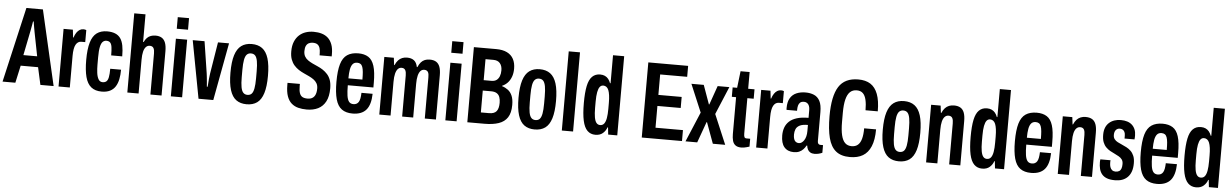

<svg xmlns="http://www.w3.org/2000/svg" viewBox="-33 -1231 11225 1749"><g transform="rotate(5 5580.0 -356.0)"><path d="M0 0 158 -687H309L467 0H346L311 -159H152L117 0ZM168 -257H294L251 -476Q250 -482 248 -493Q246 -504 243.5 -517.5Q241 -531 239 -544.5Q237 -558 235 -570H229Q227 -556 223.5 -538Q220 -520 217 -503Q214 -486 212 -476Z M512 0V-527H597L605 -456H609Q618 -484 630.5 -502Q643 -520 658.5 -529.5Q674 -539 692 -539Q699 -539 705.5 -538Q712 -537 719 -534V-424H683Q667 -424 654.5 -416Q642 -408 633 -392Q624 -376 619.5 -350Q615 -324 615 -288V0Z M907 12Q847 12 810.5 -17.5Q774 -47 758 -108Q742 -169 742 -263Q742 -362 760 -423Q778 -484 815.5 -511.5Q853 -539 910 -539Q953 -539 983.5 -526.5Q1014 -514 1032 -488.5Q1050 -463 1058 -422Q1066 -381 1066 -324H965Q965 -371 961 -399.5Q957 -428 945 -440.5Q933 -453 910 -453Q891 -453 877 -439.5Q863 -426 855.5 -392Q848 -358 848 -295V-229Q848 -190 852.5 -154.5Q857 -119 870 -96.5Q883 -74 908 -74Q930 -74 943 -85.5Q956 -97 961.5 -125Q967 -153 967 -202H1066Q1066 -154 1058 -115Q1050 -76 1032 -47.5Q1014 -19 983 -3.5Q952 12 907 12Z M1141 0V-724H1244V-471H1249Q1260 -495 1275 -510Q1290 -525 1309.5 -532Q1329 -539 1352 -539Q1387 -539 1409.5 -525Q1432 -511 1443 -481.5Q1454 -452 1454 -404V0H1352V-375Q1352 -390 1350 -402Q1348 -414 1343.5 -423Q1339 -432 1330 -437Q1321 -442 1308 -442Q1288 -442 1273.5 -427.5Q1259 -413 1251.5 -383.5Q1244 -354 1244 -308V0Z M1539 -618V-724H1642V-618ZM1539 0V-527H1642V0Z M1792 0 1693 -527H1801L1846 -237Q1848 -226 1850 -204.5Q1852 -183 1854.5 -159.5Q1857 -136 1858 -116H1865Q1866 -116 1867 -138Q1868 -160 1871 -188.5Q1874 -217 1877 -238L1924 -527H2025L1927 0Z M2232 12Q2175 12 2137 -15.5Q2099 -43 2080 -104Q2061 -165 2061 -263Q2061 -362 2080 -422.5Q2099 -483 2137 -511Q2175 -539 2232 -539Q2290 -539 2328 -511Q2366 -483 2385 -422.5Q2404 -362 2404 -263Q2404 -165 2385 -104Q2366 -43 2328 -15.5Q2290 12 2232 12ZM2232 -74Q2257 -74 2271 -89Q2285 -104 2291.5 -138.5Q2298 -173 2298 -231V-295Q2298 -354 2291.5 -388.5Q2285 -423 2271 -438Q2257 -453 2232 -453Q2209 -453 2194.5 -438Q2180 -423 2173.5 -388.5Q2167 -354 2167 -295V-231Q2167 -173 2173.5 -138.5Q2180 -104 2194.5 -89Q2209 -74 2232 -74Z M2782 12Q2740 12 2704.5 3Q2669 -6 2642.5 -29Q2616 -52 2601.5 -92.5Q2587 -133 2587 -196Q2587 -201 2587 -206Q2587 -211 2587 -215H2700Q2700 -210 2700 -205Q2700 -200 2700 -195Q2700 -155 2708 -131.5Q2716 -108 2733.5 -98Q2751 -88 2780 -88Q2796 -88 2808.5 -91.5Q2821 -95 2831 -103Q2841 -111 2847.5 -122.5Q2854 -134 2857.5 -150Q2861 -166 2861 -187Q2861 -215 2849.5 -234.5Q2838 -254 2819 -267.5Q2800 -281 2777 -292Q2754 -303 2728.5 -314.5Q2703 -326 2680 -341Q2657 -356 2638 -377.5Q2619 -399 2607.5 -429.5Q2596 -460 2596 -504Q2596 -556 2611.5 -593Q2627 -630 2653 -653.5Q2679 -677 2712.5 -688Q2746 -699 2784 -699Q2825 -699 2858.5 -689Q2892 -679 2916 -657Q2940 -635 2953.5 -599Q2967 -563 2967 -511V-490H2856V-506Q2856 -536 2849.5 -556.5Q2843 -577 2828 -588Q2813 -599 2785 -599Q2765 -599 2749 -591Q2733 -583 2724 -565Q2715 -547 2715 -517Q2715 -488 2726 -468.5Q2737 -449 2756 -435.5Q2775 -422 2798 -411Q2821 -400 2846.5 -389Q2872 -378 2895 -363Q2918 -348 2937.5 -326.5Q2957 -305 2968 -274Q2979 -243 2979 -199Q2979 -125 2954.5 -78.5Q2930 -32 2886 -10Q2842 12 2782 12Z M3201 12Q3140 12 3102 -15.5Q3064 -43 3047 -104Q3030 -165 3030 -263Q3030 -365 3048 -425.5Q3066 -486 3105.5 -512.5Q3145 -539 3207 -539Q3262 -539 3298.5 -516Q3335 -493 3352.5 -437.5Q3370 -382 3370 -284V-241H3136Q3136 -183 3141.5 -146Q3147 -109 3161 -91.5Q3175 -74 3202 -74Q3217 -74 3229 -80Q3241 -86 3249 -98.5Q3257 -111 3261 -132Q3265 -153 3266 -183H3368Q3367 -134 3356.5 -97Q3346 -60 3325.5 -36Q3305 -12 3273.5 0Q3242 12 3201 12ZM3136 -304H3264Q3264 -345 3261.5 -373Q3259 -401 3252.5 -419Q3246 -437 3234 -445Q3222 -453 3204 -453Q3177 -453 3162.5 -435.5Q3148 -418 3142 -385Q3136 -352 3136 -304Z M3445 0V-527H3532L3540 -461H3544Q3556 -489 3572 -506Q3588 -523 3608 -531Q3628 -539 3652 -539Q3692 -539 3716 -520.5Q3740 -502 3748 -461H3753Q3765 -489 3780 -506Q3795 -523 3815 -531Q3835 -539 3859 -539Q3896 -539 3918.5 -525Q3941 -511 3952 -481.5Q3963 -452 3963 -404V0H3861V-375Q3861 -390 3859.5 -402Q3858 -414 3853.5 -423Q3849 -432 3840 -437Q3831 -442 3818 -442Q3798 -442 3784 -427.5Q3770 -413 3762.5 -383.5Q3755 -354 3755 -308V0H3654V-375Q3654 -390 3652 -402Q3650 -414 3645.5 -423Q3641 -432 3632.5 -437Q3624 -442 3611 -442Q3591 -442 3577 -427.5Q3563 -413 3555.5 -383.5Q3548 -354 3548 -308V0Z M4049 -618V-724H4152V-618ZM4049 0V-527H4152V0Z M4250 0V-687H4454Q4514 -687 4553.5 -667.5Q4593 -648 4612.5 -611.5Q4632 -575 4632 -524Q4632 -481 4619.5 -448Q4607 -415 4586 -393Q4565 -371 4537 -359V-355Q4567 -346 4591.5 -327.5Q4616 -309 4630 -276.5Q4644 -244 4644 -192Q4644 -120 4616.5 -78Q4589 -36 4536 -18Q4483 0 4408 0ZM4365 -100H4440Q4488 -100 4508 -125Q4528 -150 4528 -202Q4528 -232 4520 -254Q4512 -276 4493 -288Q4474 -300 4442 -300H4365ZM4365 -395H4436Q4465 -395 4482.5 -408Q4500 -421 4509 -444Q4518 -467 4518 -498Q4518 -539 4497.5 -563Q4477 -587 4437 -587H4365Z M4866 12Q4809 12 4771 -15.5Q4733 -43 4714 -104Q4695 -165 4695 -263Q4695 -362 4714 -422.5Q4733 -483 4771 -511Q4809 -539 4866 -539Q4924 -539 4962 -511Q5000 -483 5019 -422.5Q5038 -362 5038 -263Q5038 -165 5019 -104Q5000 -43 4962 -15.5Q4924 12 4866 12ZM4866 -74Q4891 -74 4905 -89Q4919 -104 4925.5 -138.5Q4932 -173 4932 -231V-295Q4932 -354 4925.5 -388.5Q4919 -423 4905 -438Q4891 -453 4866 -453Q4843 -453 4828.5 -438Q4814 -423 4807.5 -388.5Q4801 -354 4801 -295V-231Q4801 -173 4807.5 -138.5Q4814 -104 4828.5 -89Q4843 -74 4866 -74Z M5114 0V-724H5217V0Z M5421 12Q5377 12 5348 -16.5Q5319 -45 5305.5 -106.5Q5292 -168 5292 -267Q5292 -364 5304.5 -423.5Q5317 -483 5345.5 -511Q5374 -539 5418 -539Q5443 -539 5461.5 -530.5Q5480 -522 5493 -506Q5506 -490 5514 -468H5519V-724H5621V0H5538L5531 -65H5526Q5516 -34 5490 -11Q5464 12 5421 12ZM5457 -80Q5480 -80 5493.5 -97.5Q5507 -115 5513 -149Q5519 -183 5519 -233V-288Q5519 -328 5515 -357Q5511 -386 5503.5 -404.5Q5496 -423 5483.5 -432Q5471 -441 5455 -441Q5436 -441 5423.5 -425.5Q5411 -410 5404.5 -376.5Q5398 -343 5398 -288V-233Q5398 -180 5404 -146Q5410 -112 5423 -96Q5436 -80 5457 -80Z M5845 0V-687H6209V-587H5962V-400H6175V-299H5962V-100H6213V0Z M6245 0 6360 -273 6253 -527H6366L6428 -354H6432L6493 -527H6600L6493 -272L6608 0H6495L6425 -191H6421L6352 0Z M6757 12Q6722 12 6702.5 -2.5Q6683 -17 6676 -43.5Q6669 -70 6669 -104V-441H6630V-527H6671L6689 -680H6772V-527H6830V-441H6772V-117Q6772 -95 6777 -85Q6782 -75 6797 -75H6830V-3Q6817 1 6804 4.5Q6791 8 6779.5 10Q6768 12 6757 12Z M6891 0V-527H6976L6984 -456H6988Q6997 -484 7009.5 -502Q7022 -520 7037.5 -529.5Q7053 -539 7071 -539Q7078 -539 7084.5 -538Q7091 -537 7098 -534V-424H7062Q7046 -424 7033.5 -416Q7021 -408 7012 -392Q7003 -376 6998.5 -350Q6994 -324 6994 -288V0Z M7236 12Q7208 12 7186 3Q7164 -6 7148.5 -24Q7133 -42 7125.5 -69Q7118 -96 7118 -131Q7118 -170 7129.5 -202.5Q7141 -235 7167 -259.5Q7193 -284 7236.5 -297.5Q7280 -311 7343 -311V-382Q7343 -404 7337 -419.5Q7331 -435 7319 -444Q7307 -453 7290 -453Q7266 -453 7254 -442Q7242 -431 7237.5 -413.5Q7233 -396 7233 -374V-366H7137Q7136 -370 7136 -374.5Q7136 -379 7136 -384Q7136 -440 7156.5 -474Q7177 -508 7213.5 -523.5Q7250 -539 7296 -539Q7340 -539 7374 -524.5Q7408 -510 7427 -474Q7446 -438 7446 -372V-108Q7446 -92 7452.5 -83.5Q7459 -75 7472 -75H7496V-5Q7481 2 7462.5 6.5Q7444 11 7425 11Q7402 11 7386.5 2Q7371 -7 7363 -23Q7355 -39 7353 -58H7347Q7337 -39 7322 -23Q7307 -7 7286 2.5Q7265 12 7236 12ZM7275 -74Q7288 -74 7300 -82Q7312 -90 7322 -105Q7332 -120 7337.5 -141.5Q7343 -163 7343 -191V-246Q7293 -246 7267.5 -232.5Q7242 -219 7233 -197Q7224 -175 7224 -148Q7224 -124 7229.5 -107.5Q7235 -91 7246.5 -82.5Q7258 -74 7275 -74Z M7749 12Q7668 12 7620.5 -26.5Q7573 -65 7552.5 -144Q7532 -223 7532 -344Q7532 -527 7586.5 -613Q7641 -699 7765 -699Q7832 -699 7876 -671Q7920 -643 7943 -582.5Q7966 -522 7966 -425H7854Q7854 -481 7845 -520Q7836 -559 7815.5 -579Q7795 -599 7759 -599Q7722 -599 7698 -576.5Q7674 -554 7662 -506.5Q7650 -459 7650 -383V-301Q7650 -226 7661.5 -179Q7673 -132 7696 -110Q7719 -88 7756 -88Q7791 -88 7813 -107Q7835 -126 7845.5 -164Q7856 -202 7856 -260H7965Q7965 -164 7939.5 -104Q7914 -44 7866.5 -16Q7819 12 7749 12Z M8197 12Q8140 12 8102 -15.5Q8064 -43 8045 -104Q8026 -165 8026 -263Q8026 -362 8045 -422.5Q8064 -483 8102 -511Q8140 -539 8197 -539Q8255 -539 8293 -511Q8331 -483 8350 -422.5Q8369 -362 8369 -263Q8369 -165 8350 -104Q8331 -43 8293 -15.5Q8255 12 8197 12ZM8197 -74Q8222 -74 8236 -89Q8250 -104 8256.5 -138.5Q8263 -173 8263 -231V-295Q8263 -354 8256.5 -388.5Q8250 -423 8236 -438Q8222 -453 8197 -453Q8174 -453 8159.5 -438Q8145 -423 8138.5 -388.5Q8132 -354 8132 -295V-231Q8132 -173 8138.5 -138.5Q8145 -104 8159.5 -89Q8174 -74 8197 -74Z M8445 0V-527H8532L8540 -461H8544Q8556 -489 8572 -506Q8588 -523 8608.5 -531Q8629 -539 8653 -539Q8690 -539 8713 -525Q8736 -511 8747 -481.5Q8758 -452 8758 -404V0H8656V-375Q8656 -390 8654 -402Q8652 -414 8647.5 -423Q8643 -432 8634 -437Q8625 -442 8612 -442Q8592 -442 8577.5 -427.5Q8563 -413 8555.5 -383.5Q8548 -354 8548 -308V0Z M8958 12Q8914 12 8885 -16.5Q8856 -45 8842.5 -106.5Q8829 -168 8829 -267Q8829 -364 8841.5 -423.5Q8854 -483 8882.5 -511Q8911 -539 8955 -539Q8980 -539 8998.5 -530.5Q9017 -522 9030 -506Q9043 -490 9051 -468H9056V-724H9158V0H9075L9068 -65H9063Q9053 -34 9027 -11Q9001 12 8958 12ZM8994 -80Q9017 -80 9030.5 -97.5Q9044 -115 9050 -149Q9056 -183 9056 -233V-288Q9056 -328 9052 -357Q9048 -386 9040.5 -404.5Q9033 -423 9020.5 -432Q9008 -441 8992 -441Q8973 -441 8960.5 -425.5Q8948 -410 8941.5 -376.5Q8935 -343 8935 -288V-233Q8935 -180 8941 -146Q8947 -112 8960 -96Q8973 -80 8994 -80Z M9405 12Q9344 12 9306 -15.5Q9268 -43 9251 -104Q9234 -165 9234 -263Q9234 -365 9252 -425.5Q9270 -486 9309.5 -512.5Q9349 -539 9411 -539Q9466 -539 9502.5 -516Q9539 -493 9556.5 -437.5Q9574 -382 9574 -284V-241H9340Q9340 -183 9345.5 -146Q9351 -109 9365 -91.5Q9379 -74 9406 -74Q9421 -74 9433 -80Q9445 -86 9453 -98.5Q9461 -111 9465 -132Q9469 -153 9470 -183H9572Q9571 -134 9560.5 -97Q9550 -60 9529.5 -36Q9509 -12 9477.5 0Q9446 12 9405 12ZM9340 -304H9468Q9468 -345 9465.5 -373Q9463 -401 9456.5 -419Q9450 -437 9438 -445Q9426 -453 9408 -453Q9381 -453 9366.5 -435.5Q9352 -418 9346 -385Q9340 -352 9340 -304Z M9649 0V-527H9736L9744 -461H9748Q9760 -489 9776 -506Q9792 -523 9812.5 -531Q9833 -539 9857 -539Q9894 -539 9917 -525Q9940 -511 9951 -481.5Q9962 -452 9962 -404V0H9860V-375Q9860 -390 9858 -402Q9856 -414 9851.5 -423Q9847 -432 9838 -437Q9829 -442 9816 -442Q9796 -442 9781.5 -427.5Q9767 -413 9759.5 -383.5Q9752 -354 9752 -308V0Z M10173 12Q10128 12 10099 1Q10070 -10 10053 -30.5Q10036 -51 10029 -79Q10022 -107 10022 -140Q10022 -145 10022.5 -152Q10023 -159 10024 -166H10117Q10116 -159 10116 -153.5Q10116 -148 10116 -142Q10116 -121 10121.5 -104Q10127 -87 10139.5 -77Q10152 -67 10171 -67Q10192 -67 10205 -75.5Q10218 -84 10223.5 -100.5Q10229 -117 10229 -141Q10229 -167 10217.5 -182.5Q10206 -198 10187.5 -208.5Q10169 -219 10148 -229Q10128 -238 10107.5 -249.5Q10087 -261 10069 -279Q10051 -297 10040.5 -324Q10030 -351 10030 -392Q10030 -429 10041 -456.5Q10052 -484 10073 -502.5Q10094 -521 10121 -530Q10148 -539 10179 -539Q10213 -539 10239 -530.5Q10265 -522 10283 -505Q10301 -488 10310.5 -464Q10320 -440 10320 -409Q10320 -401 10319.5 -391.5Q10319 -382 10318 -374H10227V-399Q10227 -421 10220.5 -434Q10214 -447 10203 -453.5Q10192 -460 10177 -460Q10165 -460 10155.5 -455.5Q10146 -451 10139.5 -442.5Q10133 -434 10130 -423Q10127 -412 10127 -398Q10127 -375 10138.5 -360Q10150 -345 10168.5 -335.5Q10187 -326 10208 -317Q10229 -308 10251 -296.5Q10273 -285 10291 -267.5Q10309 -250 10320 -223.5Q10331 -197 10331 -156Q10331 -112 10319.5 -80.5Q10308 -49 10287 -28.5Q10266 -8 10237.5 2Q10209 12 10173 12Z M10556 12Q10495 12 10457 -15.5Q10419 -43 10402 -104Q10385 -165 10385 -263Q10385 -365 10403 -425.5Q10421 -486 10460.5 -512.5Q10500 -539 10562 -539Q10617 -539 10653.5 -516Q10690 -493 10707.5 -437.5Q10725 -382 10725 -284V-241H10491Q10491 -183 10496.5 -146Q10502 -109 10516 -91.5Q10530 -74 10557 -74Q10572 -74 10584 -80Q10596 -86 10604 -98.5Q10612 -111 10616 -132Q10620 -153 10621 -183H10723Q10722 -134 10711.5 -97Q10701 -60 10680.5 -36Q10660 -12 10628.5 0Q10597 12 10556 12ZM10491 -304H10619Q10619 -345 10616.5 -373Q10614 -401 10607.5 -419Q10601 -437 10589 -445Q10577 -453 10559 -453Q10532 -453 10517.5 -435.5Q10503 -418 10497 -385Q10491 -352 10491 -304Z M10914 12Q10870 12 10841 -16.5Q10812 -45 10798.5 -106.5Q10785 -168 10785 -267Q10785 -364 10797.5 -423.5Q10810 -483 10838.5 -511Q10867 -539 10911 -539Q10936 -539 10954.5 -530.5Q10973 -522 10986 -506Q10999 -490 11007 -468H11012V-724H11114V0H11031L11024 -65H11019Q11009 -34 10983 -11Q10957 12 10914 12ZM10950 -80Q10973 -80 10986.5 -97.5Q11000 -115 11006 -149Q11012 -183 11012 -233V-288Q11012 -328 11008 -357Q11004 -386 10996.5 -404.5Q10989 -423 10976.5 -432Q10964 -441 10948 -441Q10929 -441 10916.5 -425.5Q10904 -410 10897.5 -376.5Q10891 -343 10891 -288V-233Q10891 -180 10897 -146Q10903 -112 10916 -96Q10929 -80 10950 -80Z"/></g></svg>

Font: Archivo SemiBold ExtraCondensed
Style: Regular
Weight: 600
Width: 2
Version: Version 2.001